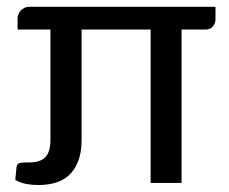

<svg xmlns="http://www.w3.org/2000/svg" viewBox="-20 -526 658 552"><path d="M599.5 -506.5V-470.5Q599.5 -459 592 -450Q584.5 -441 570 -441H502V0H413V-441H214.5V-122Q214.5 -62.5 184.2 -28.2Q154 6 89.5 6Q72.5 6 56 3Q39.5 0 24 -8.5L27.5 -46Q28.5 -50.5 30.5 -53.2Q32.5 -56 36.5 -57.2Q40.5 -58.5 47 -58.8Q53.5 -59 63.5 -59Q96.5 -59 110.8 -74.5Q125 -90 125 -123V-441H30.5V-473Q30.5 -478.5 32.8 -484.5Q35 -490.5 39.2 -495.2Q43.5 -500 50 -503.2Q56.5 -506.5 65 -506.5Z"/></svg>

Font: LatoCHI
Style: Regular
Weight: 400
Designer: Lukasz Dziedzic
Foundry: tyPoland Lukasz Dziedzic
Version: Version 1.104